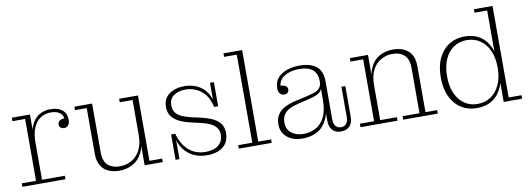

<svg xmlns="http://www.w3.org/2000/svg" viewBox="-56 -1014 3732 1357"><g transform="rotate(-10 1810.5 -336.0)"><path d="M17 0V-25H119V-469H28V-494H158V-328L162 -329V-25H326V0ZM147 -292Q147 -362 165.5 -409.5Q184 -457 220 -481.5Q256 -506 307 -506Q359 -506 390 -481.5Q421 -457 421 -408Q421 -387 410.5 -372.5Q400 -358 380 -358Q364 -358 354.5 -366.5Q345 -375 345 -388Q345 -407 359.5 -416.5Q374 -426 399 -425L394 -409Q395 -445 371.5 -464Q348 -483 305 -483Q262 -483 229.5 -461Q197 -439 179.5 -396.5Q162 -354 162 -292Z M712 7Q668 7 634 -8.5Q600 -24 580.5 -57Q561 -90 561 -142V-469H477V-494H604V-142Q604 -81 635.5 -52Q667 -23 722 -23Q766 -23 804 -43.5Q842 -64 866 -108Q890 -152 890 -220H903Q903 -140 877.5 -90Q852 -40 809 -16.5Q766 7 712 7ZM894 0V-171H890V-469H798V-494H933V-25H1024V0Z M1340 7Q1291 7 1247.5 -12.5Q1204 -32 1174 -73.5Q1144 -115 1133 -182H1145Q1162 -123 1191 -86.5Q1220 -50 1257 -34Q1294 -18 1334 -18Q1394 -18 1428 -45Q1462 -72 1462 -120Q1462 -152 1444 -173Q1426 -194 1397 -206.5Q1368 -219 1335 -226L1270 -241Q1224 -251 1189 -268Q1154 -285 1134 -311.5Q1114 -338 1114 -379Q1114 -440 1158 -471Q1202 -502 1268 -502Q1314 -502 1355 -484Q1396 -466 1424.5 -426Q1453 -386 1461 -321H1449Q1437 -378 1409 -412Q1381 -446 1345 -461.5Q1309 -477 1272 -477Q1220 -477 1186.5 -454Q1153 -431 1153 -383Q1153 -349 1170.5 -328.5Q1188 -308 1216.5 -296.5Q1245 -285 1277 -277L1342 -263Q1385 -253 1421 -237.5Q1457 -222 1478.5 -195.5Q1500 -169 1500 -125Q1500 -61 1457.5 -27Q1415 7 1340 7ZM1116 0V-182H1133L1144 -163V0ZM1461 -321 1450 -340V-494H1478V-321Z M1570 0V-25H1671V-657H1580V-682H1714V-25H1806V0Z M1953 -321Q1934 -321 1922.5 -334.5Q1911 -348 1911 -372Q1911 -418 1936.5 -447Q1962 -476 2003.5 -490Q2045 -504 2092 -504Q2172 -504 2214 -470Q2256 -436 2256 -364L2216 -373Q2216 -424 2184.5 -452Q2153 -480 2086 -480Q2048 -480 2013.5 -469Q1979 -458 1958 -435Q1937 -412 1936 -373L1933 -387Q1956 -387 1971.5 -378.5Q1987 -370 1987 -352Q1987 -338 1978 -329.5Q1969 -321 1953 -321ZM2303 6Q2264 6 2242 -18Q2220 -42 2220 -86V-172H2215V-316H2211L2216 -344V-373L2256 -364V-85Q2256 -59 2269 -41.5Q2282 -24 2308 -24Q2335 -24 2347.5 -41.5Q2360 -59 2360 -85V-305H2388V-86Q2388 -43 2366.5 -18.5Q2345 6 2303 6ZM2027 8Q1959 8 1917 -27Q1875 -62 1875 -120Q1875 -162 1894 -190.5Q1913 -219 1947 -236Q1981 -253 2025 -263L2102 -280Q2136 -288 2161.5 -296.5Q2187 -305 2201.5 -322Q2216 -339 2216 -370L2220 -316H2215Q2206 -293 2182 -280.5Q2158 -268 2107 -256L2043 -241Q2003 -232 1975.5 -218Q1948 -204 1933.5 -181.5Q1919 -159 1919 -125Q1919 -77 1953 -50Q1987 -23 2040 -23Q2087 -23 2127 -44Q2167 -65 2191 -112.5Q2215 -160 2215 -238L2229 -236Q2230 -149 2204.5 -95.5Q2179 -42 2133.5 -17Q2088 8 2027 8Z M2750 0V-25H2871V-352Q2871 -413 2839.5 -442Q2808 -471 2754 -471Q2711 -471 2673 -450Q2635 -429 2612 -386Q2589 -343 2589 -274H2577Q2577 -355 2601 -405Q2625 -455 2667.5 -478Q2710 -501 2764 -501Q2830 -501 2872 -466Q2914 -431 2914 -353V-25H2998V0ZM2443 0V-25H2545V-469H2454V-494H2584V-339L2589 -340V-25H2709V0Z M3278 10Q3215 10 3166.5 -20.5Q3118 -51 3090.5 -108.5Q3063 -166 3063 -247Q3063 -329 3090.5 -386Q3118 -443 3166.5 -473.5Q3215 -504 3278 -504Q3344 -504 3390 -473.5Q3436 -443 3460 -385.5Q3484 -328 3484 -248L3485 -246Q3485 -166 3461 -108.5Q3437 -51 3390.5 -20.5Q3344 10 3278 10ZM3287 -18Q3342 -18 3383 -45.5Q3424 -73 3447.5 -124Q3471 -175 3471 -247Q3471 -319 3447.5 -370Q3424 -421 3383 -448.5Q3342 -476 3287 -476Q3235 -476 3194.5 -448.5Q3154 -421 3131 -370Q3108 -319 3108 -247Q3108 -175 3131 -124Q3154 -73 3194.5 -45.5Q3235 -18 3287 -18ZM3471 0V-163L3478 -248L3468 -341V-657H3377V-682H3511V-25H3603V0Z"/></g></svg>

Font: Montagu Slab 144pt ExtraLight
Style: Regular
Weight: 250
Version: Version 1.000